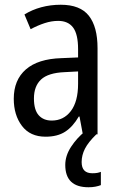

<svg xmlns="http://www.w3.org/2000/svg" viewBox="-20 -566 500 809"><path d="M236 -546Q318 -546 354.5 -499.5Q391 -453 391 -363V0H329L315 -75H312Q287 -32 254.5 -11Q222 10 172 10Q107 10 72.5 -35.5Q38 -81 38 -150Q38 -229 89 -273.5Q140 -318 239 -321L309 -324V-359Q309 -422 288 -450Q267 -478 225 -478Q197 -478 168 -468.5Q139 -459 109 -443L83 -505Q115 -525 154 -535.5Q193 -546 236 -546ZM252 -262Q183 -259 153 -231Q123 -203 123 -151Q123 -103 143 -80.5Q163 -58 198 -58Q248 -58 278.5 -98Q309 -138 309 -213V-265ZM324 117Q324 164 369 164Q381 164 389.5 162.5Q398 161 405 158V214Q395 218 382 220.5Q369 223 353 223Q255 223 255 129Q255 90 279.5 52.5Q304 15 339 -13L386 0Q352 33 338 60.5Q324 88 324 117Z"/></svg>

Font: Noto Sans Bengali UI Condensed
Style: Regular
Weight: 400
Width: 3
Designer: Jelle Bosma - Monotype Design Team
Foundry: Monotype Imaging Inc.
Version: Version 2.003; ttfautohint (v1.8.4.7-5d5b)